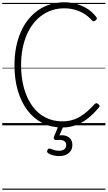

<svg xmlns="http://www.w3.org/2000/svg" viewBox="-20 -1100 945 1685"><path d="M526 19Q430 19 353 -20Q276 -59 221 -131.5Q166 -204 136.5 -304.5Q107 -405 107 -530Q107 -613 121.5 -686Q136 -759 163 -820.5Q190 -882 229 -930Q268 -978 316.5 -1011.5Q365 -1045 422.5 -1062.5Q480 -1080 544 -1080Q596 -1080 647 -1066.5Q698 -1053 743.5 -1025Q789 -997 823 -953Q831 -944 830 -937Q829 -930 819 -922Q809 -913 801.5 -913.5Q794 -914 785 -923Q753 -959 714 -982Q675 -1005 632 -1016Q589 -1027 544 -1027Q489 -1027 440 -1011.5Q391 -996 348.5 -966Q306 -936 272.5 -893Q239 -850 215 -794.5Q191 -739 178 -672.5Q165 -606 165 -530Q165 -416 191 -325Q217 -234 264 -169Q311 -104 378 -69.5Q445 -35 526 -35Q571 -35 610 -45.5Q649 -56 683 -76.5Q717 -97 748 -124.5Q779 -152 809 -185Q818 -194 825.5 -194.5Q833 -195 843 -186Q853 -178 854 -171.5Q855 -165 847 -156Q799 -98 748.5 -59Q698 -20 643 -0.5Q588 19 526 19ZM499 270Q482 270 454.5 265Q427 260 403 245Q395 239 393.5 231.5Q392 224 397 215Q402 207 408 204.5Q414 202 423 206Q438 212 457 217.5Q476 223 496 223Q528 223 544.5 210Q561 197 561 172Q561 148 540.5 136Q520 124 478 129Q470 130 464.5 128.5Q459 127 456 122Q451 115 451.5 109Q452 103 456 94L497 -4H541L493 108L477 94Q514 83 545.5 89Q577 95 596 116Q615 137 615 172Q615 202 600.5 224Q586 246 560 258Q534 270 499 270ZM0 555H905V565H0ZM0 -20H905V0H0ZM0 -505H905V-500H0ZM0 -1075H905V-1065H0Z"/></svg>

Font: Playwrite AR Guides
Style: Regular
Weight: 400
Designer: Veronika Burian, José Scaglione
Foundry: TypeTogether
Version: Version 1.003